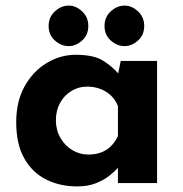

<svg xmlns="http://www.w3.org/2000/svg" viewBox="-20 -655 654 687"><path d="M256 12Q195 12 145.5 -12.5Q96 -37 67 -88Q38 -139 38 -218Q38 -292 68 -346Q98 -400 147 -429.5Q196 -459 251 -459Q316 -459 349.5 -437.5Q383 -416 405 -390L399 -373L412 -437H542V0H402V-95L413 -65Q411 -65 401 -53.5Q391 -42 371.5 -26.5Q352 -11 323.5 0.5Q295 12 256 12ZM296 -102Q334 -102 360 -118.5Q386 -135 402 -168V-275Q390 -307 360.5 -326Q331 -345 291 -345Q261 -345 235.5 -329.5Q210 -314 195 -287Q180 -260 180 -225Q180 -190 196 -162Q212 -134 238.5 -118Q265 -102 296 -102ZM154 -562Q154 -594 176.5 -614.5Q199 -635 226 -635Q251.5 -635 273.7 -614.5Q296 -594 296 -562Q296 -529.9 273.7 -509.9Q251.3 -490 225.8 -490Q199 -490 176.5 -509.9Q154 -529.9 154 -562ZM354 -562Q354 -594 376.5 -614.5Q399 -635 426 -635Q451.5 -635 473.7 -614.5Q496 -594 496 -562Q496 -529.9 473.7 -509.9Q451.3 -490 425.8 -490Q399 -490 376.5 -509.9Q354 -529.9 354 -562Z"/></svg>

Font: Reem Kufi Fun
Style: Regular
Weight: 400
Designer: Khaled Hosny
Version: Version 1.005